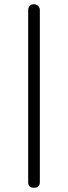

<svg xmlns="http://www.w3.org/2000/svg" viewBox="-20 -715 320 906"><path d="M140 171Q113 171 113 145V-668Q113 -678 119.5 -686.5Q126 -695 139 -695Q153 -695 160.5 -686.5Q168 -678 168 -669V145Q168 171 140 171Z"/></svg>

Font: Nsibidi Libre Uzo
Style: Regular
Weight: 400
Designer: Oluwaseun Badejo
Version: Version 1.021